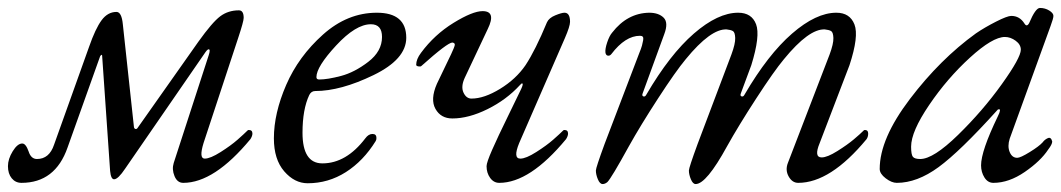

<svg xmlns="http://www.w3.org/2000/svg" viewBox="-30 -446 2670 483"><path d="M221 -302 140 -75Q109 14 24 14Q9 14 -0.5 2.5Q-10 -9 -10 -28Q-10 -46 2 -65.5Q14 -85 26 -85Q35 -85 42 -65Q48 -46 63 -46Q94 -46 106 -82L194 -328Q210 -374 225.5 -395Q241 -416 263 -416Q276 -416 279 -385L307 -126Q308 -122 311 -121.5Q314 -121 316 -124L469 -341Q504 -390 524 -405Q544 -420 571 -420Q583 -420 583 -401Q583 -392 569 -350L482 -86Q470 -47 485 -47Q499 -47 525 -63.5Q551 -80 567.5 -94.5Q584 -109 593 -118Q594 -119 596 -119Q605 -119 605 -110Q605 -104 600 -96Q509 14 431 14Q416 14 409 -3Q402 -20 407 -36L495 -307Q500 -322 495 -322Q492 -322 487 -315L285 -22Q267 5 257 5Q249 5 247 -16L227 -305Q227 -310 224 -307Q222 -306 221 -302Z M744 15Q711 15 685 -15Q659 -45 659 -98Q659 -161 690 -232.5Q721 -304 782.5 -359Q844 -414 918 -414Q992 -414 992 -351Q992 -297 909.5 -257Q827 -217 763 -217Q753 -217 748 -207Q731 -171 731 -112Q731 -35 781 -35Q841 -35 889 -98Q897 -109 907 -109Q917 -109 917 -99Q917 -94 915 -91Q884 -41 840 -13Q796 15 744 15ZM903 -385Q865 -385 815.5 -331.5Q766 -278 766 -252Q766 -246 773 -246Q794 -246 828 -255Q862 -264 896.5 -290.5Q931 -317 931 -353Q931 -385 903 -385Z M1194 -28Q1194 -37 1208 -69Q1222 -101 1248.5 -155Q1275 -209 1281 -222Q1287 -235 1284 -236Q1282 -237 1278 -232Q1244 -195 1196.5 -171.5Q1149 -148 1108 -148Q1079 -148 1065.5 -172Q1052 -196 1069 -235L1105 -310Q1113 -327 1114 -332.5Q1115 -338 1108 -339Q1096 -339 1030 -280Q1028 -278 1022.5 -279Q1017 -280 1017 -283Q1017 -297 1029 -313Q1063 -359 1111 -388.5Q1159 -418 1184 -418Q1219 -418 1197 -373L1139 -250Q1129 -228 1136 -213Q1143 -198 1156 -198Q1188 -198 1228 -222.5Q1268 -247 1292 -282Q1317 -320 1346 -390Q1351 -401 1367 -407.5Q1383 -414 1390 -414Q1404 -414 1404 -391Q1404 -380 1391 -350L1276 -86Q1260 -47 1279 -47Q1293 -47 1319 -63.5Q1345 -80 1361.5 -94.5Q1378 -109 1387 -118Q1388 -119 1390 -119Q1399 -119 1399 -110Q1399 -104 1394 -96Q1303 14 1226 14Q1212 14 1203 1.5Q1194 -11 1194 -28Z M1810 -309Q1820 -336 1819.5 -350.5Q1819 -365 1813.5 -368Q1808 -371 1798 -372Q1758 -374 1695 -297Q1670 -267 1625.5 -198.5Q1581 -130 1552 -78Q1508 2 1498 12Q1492 17 1486 17Q1479 17 1474 5Q1469 -7 1469 -17Q1469 -24 1491 -84L1578 -312Q1583 -324 1585 -331.5Q1587 -339 1588 -345Q1589 -351 1587 -353.5Q1585 -356 1580 -356Q1543 -356 1508 -310Q1504 -305 1499 -306Q1494 -307 1493 -314Q1492 -323 1497.5 -339.5Q1503 -356 1510 -364Q1548 -413 1603 -414Q1627 -414 1639.5 -401.5Q1652 -389 1641 -360L1587 -212Q1584 -205 1588.5 -203.5Q1593 -202 1596 -208Q1655 -309 1715.5 -361.5Q1776 -414 1827 -414Q1861 -414 1872 -385Q1883 -356 1860 -282L1834 -212Q1831 -205 1835.5 -203.5Q1840 -202 1843 -208Q1902 -309 1962.5 -361.5Q2023 -414 2074 -414Q2108 -414 2119.5 -384.5Q2131 -355 2107 -282L2032 -86Q2017 -50 2037 -50Q2051 -50 2076.5 -66Q2102 -82 2118 -95.5Q2134 -109 2143 -118Q2144 -119 2146 -119Q2154 -119 2154 -110Q2154 -102 2150 -96Q2059 14 1978 14Q1963 14 1954 -2Q1945 -18 1952 -36L2057 -309Q2067 -336 2066.5 -350.5Q2066 -365 2060.5 -368Q2055 -371 2045 -372Q2005 -374 1942 -297Q1917 -267 1872.5 -198.5Q1828 -130 1799 -78Q1747 17 1720 17Q1713 17 1708 5Q1703 -7 1703 -17Q1703 -24 1725 -84Z M2469 14Q2455 14 2446.5 0.5Q2438 -13 2438 -30Q2438 -66 2480 -153Q2490 -173 2482 -171Q2480 -171 2478 -168Q2385 -65 2331 -25.5Q2277 14 2226 14Q2213 14 2198 2.5Q2183 -9 2183 -21Q2183 -97 2259 -197Q2335 -297 2425 -362Q2447 -377 2475.5 -391.5Q2504 -406 2514 -406Q2535 -406 2547 -387Q2553 -377 2559 -388Q2575 -426 2586 -426Q2599 -426 2609.5 -419.5Q2620 -413 2620 -406Q2620 -400 2613 -381L2510 -97Q2504 -78 2510 -63.5Q2516 -49 2529 -49Q2537 -49 2560.5 -63.5Q2584 -78 2593 -88Q2598 -95 2606 -98.5Q2614 -102 2617 -90Q2617 -83 2607 -70Q2588 -41 2548 -13.5Q2508 14 2469 14ZM2498 -353Q2467 -353 2410 -301Q2353 -249 2307.5 -182Q2262 -115 2262 -77Q2262 -57 2266.5 -51.5Q2271 -46 2285 -46Q2318 -46 2380 -106.5Q2442 -167 2490 -234Q2538 -301 2538 -321Q2538 -334 2525 -343.5Q2512 -353 2498 -353Z"/></svg>

Font: EB Garamond 12
Style: Italic
Weight: 400
Italic angle: -17°
Version: Version 0.016; ttfautohint (v1.8.4)